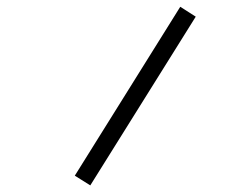

<svg xmlns="http://www.w3.org/2000/svg" viewBox="-20 -607 740 569"><path d="M560.1 -557.6 247.6 -57.6 201.7 -86.4 514.2 -586.9Z"/></svg>

Font: Yantramanav
Style: Regular
Weight: 400
Version: Version 1.001;PS 1.0;hotconv 1.0.72;makeotf.lib2.5.5900; ttf